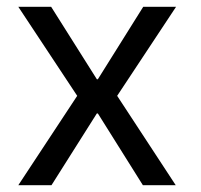

<svg xmlns="http://www.w3.org/2000/svg" viewBox="-20 -547 595 567"><path d="M34 0H132L266 -212H269L402 0H499L326 -264L500 -527H403L269 -313H266L131 -527H34L208 -264Z"/></svg>

Font: Be Vietnam
Style: Regular
Weight: 400
Designer: Gabriel Lam
Foundry: TypeRant
Version: Version 4.000